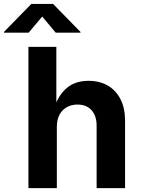

<svg xmlns="http://www.w3.org/2000/svg" viewBox="-84 -969 726 989"><path d="M208.8 -316.1V0H62.4V-727.5H206.2V-409.6H194.2Q215.7 -477.9 259.4 -515.3Q303.2 -552.7 372.3 -552.7Q429.1 -552.7 471.4 -528.1Q513.7 -503.4 537 -457.3Q560.3 -411.3 560.3 -347.2V0H413.7V-321.7Q413.7 -372.5 387.4 -401.5Q361.2 -430.4 314.9 -430.4Q284 -430.4 260 -416.9Q236 -403.3 222.4 -377.9Q208.8 -352.4 208.8 -316.1ZM63.7 -800.8H-63.6V-804.4L77.3 -948.7H189.5L330.6 -804.4V-800.8H202.8L133.5 -883.8Z"/></svg>

Font: Atlassian Sans
Style: Regular
Weight: 400
Designer: Rasmus Andersson
Foundry: Modifications by Atlassian Pty Ltd, manufactured by rsms
Version: Version 4.001;git-9221beed3